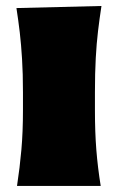

<svg xmlns="http://www.w3.org/2000/svg" viewBox="-20 -613 388 633"><path d="M36.1 0Q45.4 -61 50.5 -119.1Q55.7 -177.2 55.7 -250.5V-308.6Q55.7 -371.1 52.7 -418.5Q49.8 -465.8 45.2 -505.9Q40.5 -545.9 34.2 -586.4L314.5 -593.3Q308.1 -551.8 303.2 -510.7Q298.3 -469.7 295.7 -421.4Q293 -373 293 -308.6V-250.5Q293 -177.2 297.6 -119.1Q302.2 -61 312 0Z"/></svg>

Font: Pinar-DS3-FD Black
Style: Regular
Weight: 900
Designer: Amin Abedi
Version: Version 3.000